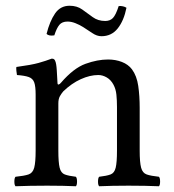

<svg xmlns="http://www.w3.org/2000/svg" viewBox="-20 -646 606 668"><path d="M222 -626Q248 -626 266 -613Q284 -600 302.5 -586.5Q321 -573 346 -573Q363 -573 373 -583.5Q383 -594 393 -625Q409 -626 420 -619Q411 -574 389.5 -547Q368 -520 333 -520Q317 -520 301 -531Q285 -542 269 -552Q256 -560 242 -565.5Q228 -571 215 -571Q196 -571 186.5 -559.5Q177 -548 169 -523Q150 -520 142 -528Q153 -572 171.5 -599Q190 -626 222 -626ZM192 -358Q236 -409 277.5 -424Q319 -439 356 -439Q382 -439 404 -430.5Q426 -422 439 -405Q456 -382 461 -347Q466 -312 466 -271V-122Q466 -81 471 -62.5Q476 -44 490.5 -39Q505 -34 533 -31Q537 -27 537 -14Q537 -2 533 2Q511 1 484 0.5Q457 0 427 0Q397 0 372.5 0.5Q348 1 325 2Q321 -2 321 -14Q321 -27 325 -31Q351 -34 364.5 -39Q378 -44 382.5 -62.5Q387 -81 387 -122V-274Q387 -297 385 -316.5Q383 -336 375 -351Q366 -368 351.5 -376.5Q337 -385 322 -385Q293 -385 261 -370.5Q229 -356 200 -328Q194 -321 188.5 -311.5Q183 -302 183 -286V-122Q183 -81 187.5 -62.5Q192 -44 205.5 -39Q219 -34 244 -31Q248 -27 248 -14Q248 -2 244 2Q222 1 198 0.5Q174 0 144 0Q114 0 85.5 0.5Q57 1 34 2Q30 -2 30 -14Q30 -27 34 -31Q64 -34 79 -39Q94 -44 99 -62.5Q104 -81 104 -122V-317Q104 -346 99 -359.5Q94 -373 80 -378Q66 -383 39 -385Q38 -390 37 -399.5Q36 -409 37 -413Q89 -420 114 -427Q139 -434 160 -442Q166 -442 168.5 -439.5Q171 -437 172 -434Q176 -426 177.5 -402Q179 -378 180 -358Q180 -351 184 -352Q188 -353 192 -358Z"/></svg>

Font: Pochaevsk
Style: Regular
Weight: 400
Version: Version 1.210; ttfautohint (v1.8.4.7-5d5b)